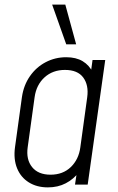

<svg xmlns="http://www.w3.org/2000/svg" viewBox="-20 -800 513 832"><path d="M187.5 12Q139.5 12 104.8 -9.8Q70 -31.5 54 -70.8Q38 -110 45 -162L75 -379Q82.5 -431 109.8 -470Q137 -509 178 -530.5Q219 -552 267 -552Q309.5 -552 338.2 -534.8Q367 -517.5 382 -486L372 -474L381 -540H436L360 0H305L315 -66L322 -54Q299 -23.5 265 -5.8Q231 12 187.5 12ZM199 -43Q252.5 -43 286.8 -76Q321 -109 328 -161L358 -379Q365 -431 340.8 -464Q316.5 -497 261.5 -497Q208.5 -497 173 -464.8Q137.5 -432.5 130 -379L100 -162Q92.5 -109 119 -76Q145.5 -43 199 -43ZM267 -608 206 -780H263L310 -608Z"/></svg>

Font: Mohave Light
Style: Italic
Weight: 300
Italic angle: -8°
Designer: Gumpita Rahayu
Foundry: Tokotype
Version: Version 2.003